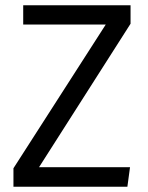

<svg xmlns="http://www.w3.org/2000/svg" viewBox="-20 -708 561 728"><path d="M475 -618 128 -74H473L463 0H31V-70L381 -615H68V-688H475Z"/></svg>

Font: FiraSans
Style: Regular
Weight: 350
Designer: Carrois Corporate & Edenspiekermann AG
Foundry: Carrois Corporate GbR & Edenspiekermann AG
Version: Version 3.106;PS 003.106;hotconv 1.0.70;makeotf.lib2.5.58329